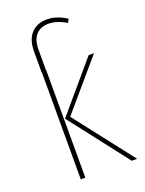

<svg xmlns="http://www.w3.org/2000/svg" viewBox="-140 -806 662 874"><g transform="rotate(-20 191.0 -368.5)"><path d="M117 -519H118V0H96V-518H95V-620Q95 -676 123 -706.5Q151 -737 199 -737Q246 -737 294 -706L285 -689Q239 -716 200 -716Q161 -716 139 -692Q117 -668 117 -619ZM148 -284 369 0H343L123 -284L323 -519H349Z"/></g></svg>

Font: Fira Sans Extra Condensed Thin
Style: Regular
Weight: 250
Width: 1
Designer: Carrois Corporate & Edenspiekermann AG
Foundry: Carrois Corporate GbR & Edenspiekermann AG
Version: Version 4.203